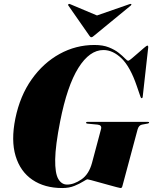

<svg xmlns="http://www.w3.org/2000/svg" viewBox="-20 -939 772 969"><path d="M456.5 -712Q499.5 -712 529.5 -700Q559.5 -688 579.2 -672.2Q599 -656.5 610.2 -644.5Q621.5 -632.5 627 -632.5Q631 -632.5 645 -644Q659 -655.5 676.2 -670.8Q693.5 -686 707 -697.5Q720.5 -709 723.5 -709Q728.5 -709 728 -699.5L700.5 -453Q700 -443.5 695 -443.5Q691 -443.5 688.5 -452L670.5 -504.5Q637.5 -601.5 593.8 -644Q550 -686.5 502 -686.5Q432 -686.5 375.5 -596.2Q319 -506 283.5 -326Q259.5 -204 258.5 -134.5Q257.5 -65 274 -36.2Q290.5 -7.5 318.5 -7.5Q353 -7.5 391 -33.5Q429 -59.5 444.5 -117.5L490 -288Q495 -307.5 473 -310L421 -315Q414.5 -315.5 414.5 -320Q414.5 -324 421.5 -324H726.5Q732.5 -324 732.5 -320.5Q732.5 -317 726 -315.5L696.5 -310Q680.5 -307 674.5 -286L599 -4.5Q597 4.5 594.8 7.2Q592.5 10 588 10Q585.5 10 568.5 5.5Q551.5 1 528 -5.5Q504.5 -12 481 -18.5Q457.5 -25 441 -29.5Q424.5 -34 422 -34Q417 -34 399.8 -23Q382.5 -12 355.8 -1Q329 10 294.5 10Q205 10 143.8 -31.5Q82.5 -73 58.8 -151.5Q35 -230 57.5 -341Q81 -455.5 139.8 -538.5Q198.5 -621.5 280.8 -666.8Q363 -712 456.5 -712ZM453 -757.5Q446 -751 441 -751Q436.5 -751 432 -757.5L325 -911Q322 -915.5 326.5 -918.5Q328.5 -920.5 334 -918L469.5 -861L633.5 -918Q640 -920.5 642.5 -918.5Q644.5 -915.5 640 -911Z"/></svg>

Font: Fraunces 144pt S000 Black
Style: Italic
Weight: 900
Italic angle: -16°
Version: Version 1.000; ttfautohint (v1.8.3)